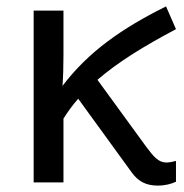

<svg xmlns="http://www.w3.org/2000/svg" viewBox="-20 -569 574 599"><path d="M529 -478 498 -549C361 -481 256 -408 175 -301C177 -328 178 -363 178 -397V-536H85V0H178V-199C192 -221 207 -242 224 -261L391 -31C411 -3 436 10 472 10C495 10 514 5 529 -2V-67C522 -65 509 -62 499 -62C474 -62 459 -81 437 -110L284 -320C349 -376 429 -425 529 -478Z"/></svg>

Font: Noto Sans Math
Style: Regular
Weight: 400
Designer: Monotype Design Team, Delve Withrington, Jeff Kellem
Foundry: Monotype Imaging Inc., Delve Fonts LLC
Version: Version 3.000